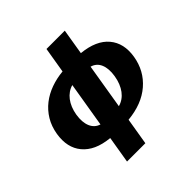

<svg xmlns="http://www.w3.org/2000/svg" viewBox="-237 -930 1326 1326"><g transform="rotate(-45 426.0 -267.5)"><path d="M49.7 -272.7Q60.4 -337 90.4 -386.4Q120.4 -435.7 164.6 -470.2Q208.8 -504.6 264.6 -524.7Q320.3 -544.7 382.1 -550.4L413.4 -738.6H592.3L561.1 -550.4Q697.4 -536.9 759.6 -462.7Q821.7 -388.8 802.6 -272.7Q783 -155.2 696.7 -80.6Q610.1 -5.7 468.8 7.8L436.1 204.5H257.1L289.8 7.8Q220.2 0.7 171.7 -21.5Q123.2 -43.7 92 -81.3Q30.9 -154.5 49.7 -272.7ZM613.6 -272.7Q619 -305.8 616.8 -333.3Q614.7 -360.8 605.6 -381.7Q596.6 -402.7 580.6 -416.7Q564.6 -430.8 542.3 -436.8L487.6 -105.8Q512.1 -112.2 532.8 -126.6Q553.6 -141 569.8 -162.5Q585.9 -183.9 597.1 -211.8Q608.3 -239.7 613.6 -272.7ZM308.6 -106.5 363.3 -436.1Q339.5 -429.7 318.9 -415.3Q298.3 -400.9 282.3 -380Q266.3 -359 255.1 -331.9Q244 -304.7 238.6 -272.7Q233.3 -239.7 235.4 -212Q237.6 -184.3 246.6 -163Q255.7 -141.7 271.3 -127.3Q286.9 -112.9 308.6 -106.5Z"/></g></svg>

Font: Inter P Black
Style: Italic
Weight: 900
Italic angle: -9.40001°
Designer: Rasmus Andersson
Foundry: rsms
Version: Version 3.018;git-588b23468